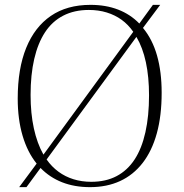

<svg xmlns="http://www.w3.org/2000/svg" viewBox="-20 -757 758 791"><path d="M59 14 131 -83Q93 -130 73 -198Q53 -266 53 -351Q53 -474 88 -560Q123 -646 189.5 -691.5Q256 -737 353 -737Q416 -737 466.5 -717.5Q517 -698 554 -660L610 -737H640L569 -642Q608 -595 627 -528Q646 -461 646 -375Q646 -280 626 -207.5Q606 -135 567.5 -85.5Q529 -36 474.5 -11Q420 14 351 14Q287 14 236 -6Q185 -26 147 -65L89 14ZM356 -8Q416 -8 460.5 -31.5Q505 -55 534.5 -100Q564 -145 579 -212Q594 -279 594 -364Q594 -440 581 -500.5Q568 -561 542 -605L172 -100Q193 -70 221 -49.5Q249 -29 283 -18.5Q317 -8 356 -8ZM159 -120 529 -626Q508 -656 481 -675.5Q454 -695 420 -705.5Q386 -716 346 -716Q286 -716 240.5 -692.5Q195 -669 165.5 -624Q136 -579 121 -514Q106 -449 106 -366Q106 -290 119.5 -228Q133 -166 159 -120Z"/></svg>

Font: Literata 60pt ExtraLight
Style: Regular
Weight: 250
Designer: Latin by Veronika Burian and Jose Scaglione. Greek by Irene Vlachou. Cyrillic by Vera Evstafieva.
Foundry: TypeTogether
Version: Version 3.103;gftools[0.9.29]